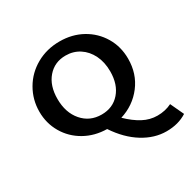

<svg xmlns="http://www.w3.org/2000/svg" viewBox="-143 -624 937 932"><g transform="rotate(-30 325.0 -158.0)"><path d="M650 130Q602 161 535 161Q468 161 404 121.5Q340 82 290 7Q221 6 165.5 -25.5Q110 -57 78.5 -111Q47 -165 47 -230Q47 -297 80 -354Q113 -411 171.5 -444Q230 -477 302 -477Q372 -477 428 -446Q484 -415 516.5 -360.5Q549 -306 549 -238Q549 -154 501.5 -92Q454 -30 377 -6Q416 32 454.5 52.5Q493 73 535 73Q579 73 615 55ZM303 -67Q366 -67 404.5 -111Q443 -155 443 -228Q443 -280 423.5 -319.5Q404 -359 370 -381Q336 -403 293 -403Q231 -403 192.5 -358.5Q154 -314 154 -240Q154 -163 195.5 -115Q237 -67 303 -67Z"/></g></svg>

Font: Ysabeau SC Semibold
Style: Regular
Weight: 600
Designer: Christian Thalmann (Catharsis Fonts)
Version: Version 0.003